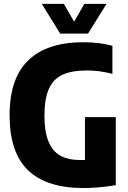

<svg xmlns="http://www.w3.org/2000/svg" viewBox="-20 -970 668 1000"><path d="M583 -360V-5.5Q489.5 9.5 417 9.5Q223 9.5 126.5 -82.8Q30 -175 30 -370Q30 -562.5 127.8 -656.2Q225.5 -750 413.5 -750Q457 -750 493.2 -745.5Q529.5 -741 565.5 -731.5V-585.5Q529 -594.5 497.5 -598.8Q466 -603 433 -603Q354 -603 305.8 -580.8Q257.5 -558.5 234.5 -507Q211.5 -455.5 211.5 -367.5Q211.5 -283.5 232.8 -232.5Q254 -181.5 295 -159Q336 -136.5 398 -136.5Q414.5 -136.5 422.5 -137V-360ZM419.5 -950H535L438.5 -795H293.5L197.5 -950H312.5L366 -857Z"/></svg>

Font: Encode Sans Condensed ExtraBold
Style: Regular
Weight: 800
Width: 3
Designer: Multiple Designers
Foundry: Impallari Type
Version: Version 2.000